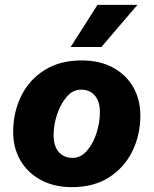

<svg xmlns="http://www.w3.org/2000/svg" viewBox="-20 -758 630 788"><path d="M275 10Q201 10 146.5 -20Q92 -50 63 -101Q34 -152 34 -216Q34 -297 67 -364Q100 -431 163 -470.5Q226 -510 315 -510Q390 -510 444 -480.5Q498 -451 527 -400Q556 -349 556 -284Q556 -204 523 -137Q490 -70 427.5 -30Q365 10 275 10ZM278 -110Q311 -110 336.5 -139Q362 -168 376 -211.5Q390 -255 390 -298Q390 -340 370 -365Q350 -390 312 -390Q279 -390 254 -361Q229 -332 214.5 -289Q200 -246 200 -202Q200 -174 209 -153.5Q218 -133 235.5 -121.5Q253 -110 278 -110ZM380 -738H544L396 -565H270Z"/></svg>

Font: Kantumruy Pro
Style: Bold Italic
Weight: 700
Italic angle: -13°
Version: Version 1.002